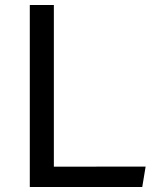

<svg xmlns="http://www.w3.org/2000/svg" viewBox="-20 -750 660 770"><path d="M99.5 0H550.5L564 -82L196 -81.5V-730H99.5Z"/></svg>

Font: Monaspace Argon
Style: Regular
Weight: 400
Designer: Riley Cran & the Lettermatic Team
Foundry: Lettermatic
Version: Version 1.200 (Monaspace Argon)